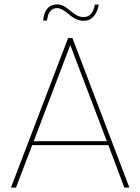

<svg xmlns="http://www.w3.org/2000/svg" viewBox="-20 -857 641 877"><path d="M548 0 475 -194H127L53 0H30L291 -683H311L571 0ZM468 -212 301 -651 134 -212ZM194 -763H177Q184 -837 243 -837Q268 -837 301 -808Q334 -779 361 -779Q404 -779 413 -836H431Q426 -803 408 -782.5Q390 -762 362 -762Q329 -762 295.5 -791Q262 -820 241 -820Q224 -820 213.5 -809.5Q203 -799 200.5 -790Q198 -781 194 -763Z"/></svg>

Font: SVN-Poppins Thin
Style: Regular
Weight: 100
Designer: Ninad Kale (Devanagari), Jonny Pinhorn (Latin)
Foundry: Indian Type Foundry
Version: Version 3.002 2017